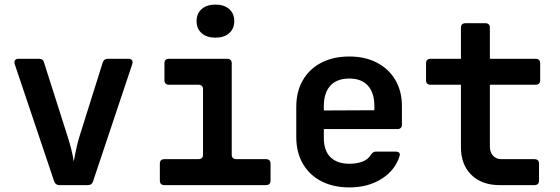

<svg xmlns="http://www.w3.org/2000/svg" viewBox="-20 -806 2440 836"><path d="M238 0Q222 0 216 -16L44 -527Q41 -538 45.5 -544Q50 -550 60 -550H150Q168 -550 172 -533L273 -216Q283 -186 290.5 -155.5Q298 -125 301 -103Q305 -125 311.5 -155.5Q318 -186 327 -215L427 -533Q432 -550 449 -550H540Q550 -550 554.5 -544Q559 -538 556 -527L385 -16Q380 0 363 0Z M696 0Q676 0 676 -20V-93Q676 -113 696 -113H844Q864 -113 864 -133V-417Q864 -437 844 -437H716Q696 -437 696 -457V-530Q696 -550 716 -550H969Q989 -550 989 -530V-133Q989 -113 1009 -113H1138Q1158 -113 1158 -93V-20Q1158 0 1138 0ZM918 -642Q880 -642 858 -661.5Q836 -681 836 -714Q836 -747 858 -766.5Q880 -786 918 -786Q956 -786 978 -766.5Q1000 -747 1000 -714Q1000 -681 978 -661.5Q956 -642 918 -642Z M1501 10Q1431 10 1379 -17Q1327 -44 1298.5 -93.5Q1270 -143 1270 -210V-340Q1270 -407 1298.5 -456.5Q1327 -506 1379 -533Q1431 -560 1501 -560Q1570 -560 1621.5 -533Q1673 -506 1701.5 -457.5Q1730 -409 1730 -344V-264Q1730 -244 1710 -244H1390V-206Q1390 -150 1419 -121.5Q1448 -93 1501 -93Q1534 -93 1558.5 -102.5Q1583 -112 1594 -131Q1599 -138 1604 -142Q1609 -146 1617 -146H1701Q1725 -146 1720 -127Q1701 -65 1642 -27.5Q1583 10 1501 10ZM1390 -344V-325L1610 -326V-345Q1610 -402 1582 -433Q1554 -464 1501 -464Q1446 -464 1418 -432.5Q1390 -401 1390 -344Z M2155 0Q2078 0 2032.5 -44.5Q1987 -89 1987 -165V-437H1855Q1835 -437 1835 -457V-530Q1835 -550 1855 -550H1987V-685Q1987 -705 2007 -705H2093Q2113 -705 2113 -685V-550H2312Q2332 -550 2332 -530V-457Q2332 -437 2312 -437H2113V-168Q2113 -144 2126.5 -128.5Q2140 -113 2164 -113H2307Q2327 -113 2327 -93V-20Q2327 0 2307 0Z"/></svg>

Font: Pitagon Sans Mono
Style: Bold
Weight: 700
Monospace: yes
Designer: Travis Tran
Foundry: Pitagon
Version: Version 1.001; ttfautohint (v1.8.4.7-5d5b);gftools[0.9.26]